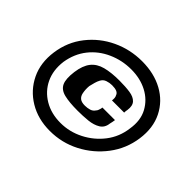

<svg xmlns="http://www.w3.org/2000/svg" viewBox="-114 -648 814 814"><g transform="rotate(45 292.5 -241.0)"><path d="M36 -246Q46 -317 88.5 -371Q131 -425 193.5 -454.5Q256 -484 327 -484Q399 -484 453 -454.5Q507 -425 534 -371Q561 -317 551 -246Q541 -175 498.5 -119Q456 -63 393.5 -30.5Q331 2 259 2Q188 2 134 -30.5Q80 -63 53 -119Q26 -175 36 -246ZM93 -246Q86 -190 106.5 -147Q127 -104 169 -79Q211 -54 267 -54Q321 -54 370 -79Q419 -104 452 -147Q485 -190 492 -246Q501 -302 479 -342.5Q457 -383 415 -405Q373 -427 319 -427Q264 -427 215 -405Q166 -383 134 -342.5Q102 -302 93 -246ZM317 -358Q354 -358 380.5 -354Q407 -350 420 -336Q433 -322 429 -294Q428 -290 427.5 -285.5Q427 -281 427 -276H354Q355 -285 354.5 -291.5Q354 -298 351 -303Q348 -313 337.5 -317.5Q327 -322 309 -322Q294 -322 279.5 -317Q265 -312 258 -298Q253 -289 249.5 -276.5Q246 -264 243 -251Q242 -240 242.5 -230Q243 -220 245 -210Q248 -195 258 -187Q268 -179 288 -179Q303 -179 316 -183Q329 -187 336 -198Q340 -202 342 -207.5Q344 -213 346 -220Q346 -222 346 -223.5Q346 -225 347 -226H422Q421 -220 420 -213.5Q419 -207 417 -200Q414 -173 393.5 -160.5Q373 -148 343.5 -145Q314 -142 282 -142Q231 -142 201 -149.5Q171 -157 160.5 -179.5Q150 -202 156 -248Q162 -292 181 -316Q200 -340 234 -349Q268 -358 317 -358Z"/></g></svg>

Font: Genos ExtraBold
Style: Italic
Weight: 800
Italic angle: -8°
Version: Version 1.010